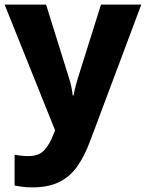

<svg xmlns="http://www.w3.org/2000/svg" viewBox="-21 -569 630 829"><path d="M-1 -549H178L276 -235Q282 -218 286.5 -197Q291 -176 293 -157H297Q300 -177 305.5 -197.5Q311 -218 316 -234L415 -549H589L367 43Q343 107 311.5 151Q280 195 233.5 217.5Q187 240 119 240Q93 240 74.5 237.5Q56 235 42 232V99Q52 101 67.5 103Q83 105 101 105Q148 105 171.5 78Q195 51 209 13L217 -6Z"/></svg>

Font: Noto Sans Syriac ExtraBold
Style: Regular
Weight: 800
Designer: Patrick Giasson and the Monotype Design Team
Foundry: Monotype Imaging Inc.
Version: Version 3.000; ttfautohint (v1.8.4.7-5d5b)